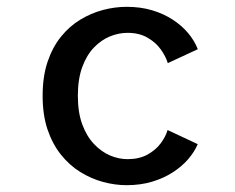

<svg xmlns="http://www.w3.org/2000/svg" viewBox="-20 -532 690 563"><path d="M351.4 11Q317.1 11 282 1.5Q247 -8 215.2 -27.8Q183.5 -47.5 158.7 -78.5Q133.9 -109.5 119.4 -152.2Q105 -195 105 -251Q105 -307.5 119.4 -350.5Q133.9 -393.5 158.7 -424.2Q183.5 -455 215.2 -474.2Q247 -493.5 282 -502.8Q317.1 -512 351.4 -512Q391.9 -512 425.6 -502Q459.3 -492 486.1 -474.6Q513 -457.2 531.7 -434.9Q550.4 -412.6 560 -387.7L472 -346.9Q466 -367 451.1 -387.6Q436.3 -408.1 412 -421.9Q387.7 -435.7 353.8 -435.7Q328.4 -435.7 302.7 -425.4Q277.1 -415 255.6 -392.8Q234.1 -370.6 221.2 -335.4Q208.3 -300.2 208.3 -251Q208.3 -202.3 221.2 -167.3Q234.1 -132.4 255.6 -109.7Q277.1 -87 302.7 -76.1Q328.4 -65.3 353.8 -65.3Q388 -65.3 412.3 -78.6Q436.6 -92 451.3 -111.8Q466 -131.6 471.4 -150.7L559.8 -109.3Q550.3 -86.9 531.9 -65.4Q513.4 -43.9 486.6 -26.6Q459.9 -9.4 426 0.8Q392.1 11 351.4 11Z"/></svg>

Font: Trispace Thin
Style: Regular
Weight: 100
Designer: Tyler Finck
Foundry: Etcetera Type Company
Version: Version 1.210